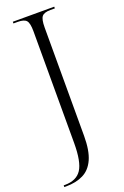

<svg xmlns="http://www.w3.org/2000/svg" viewBox="-179 -766 683 1059"><g transform="rotate(-20 162.5 -237.0)"><path d="M3 240V230H10Q78 230 107.5 185.5Q137 141 137 30V-626Q137 -673 124 -688.5Q111 -704 74 -704H48V-714H291V-704H265Q228 -704 215 -688Q202 -672 202 -624V12Q202 98 179.5 148Q157 198 114.5 219Q72 240 14 240Z"/></g></svg>

Font: Noto Serif Display SemiCondensed Light
Style: Regular
Weight: 300
Width: 4
Designer: Monotype Design Team
Foundry: Monotype Imaging Inc.
Version: Version 2.009